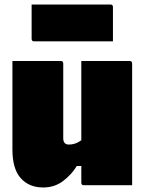

<svg xmlns="http://www.w3.org/2000/svg" viewBox="-20 -820 640 850"><path d="M249 -550Q260 -550 260 -539V-208Q260 -180 285 -180Q298 -180 311 -184Q324 -188 340 -199V-550H554Q565 -550 565 -539V0H351Q340 0 340 -11V-85H320Q296 -46 258.5 -18Q221 10 171 10Q109 10 72 -31Q35 -72 35 -158V-550ZM120 -800H469Q480 -800 480 -789V-637H131Q120 -637 120 -648Z"/></svg>

Font: Recursive Sn Lnr St XBk
Style: Regular
Weight: 1000
Version: Version 1.079;hotconv 1.0.112;makeotfexe 2.5.65598; ttfautoh